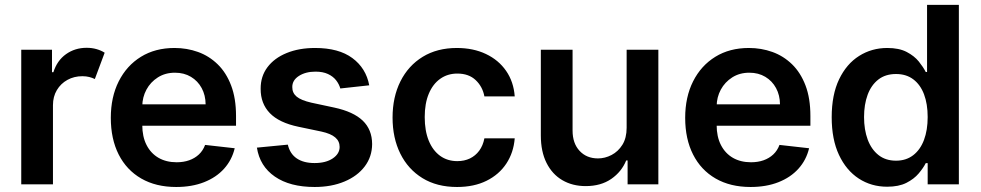

<svg xmlns="http://www.w3.org/2000/svg" viewBox="-20 -747 3977 778"><path d="M66.1 0V-545.5H190.7V-454.5H196.4Q211.3 -501.8 247.5 -527.5Q283.7 -553.3 331 -553.3Q353 -553.3 371.4 -547.9Q389.9 -542.6 404.1 -533.4L364.3 -426.8Q354 -431.8 341.6 -435Q329.2 -438.2 313.6 -438.2Q280.2 -438.2 253.2 -423.3Q226.2 -408.4 210.4 -381.9Q194.6 -355.5 194.6 -320.7V0Z M693.9 10.7Q611.9 10.7 552.4 -23.6Q492.9 -57.9 460.9 -120.9Q429 -183.9 429 -269.5Q429 -353.7 461.1 -417.4Q493.3 -481.2 551.1 -516.9Q609 -552.6 687.1 -552.6Q737.6 -552.6 782.5 -536.4Q827.4 -520.2 862 -486.5Q896.7 -452.8 916.5 -400.7Q936.4 -348.7 936.4 -277V-237.6H489.3V-324.2H813.2Q812.9 -361.2 797.2 -390.1Q781.6 -419 753.7 -435.7Q725.9 -452.4 688.9 -452.4Q649.5 -452.4 619.7 -433.4Q589.8 -414.4 573.3 -383.7Q556.8 -353 556.5 -316.4V-240.8Q556.5 -193.2 573.9 -159.3Q591.3 -125.4 622.5 -107.4Q653.8 -89.5 695.7 -89.5Q723.7 -89.5 746.4 -97.5Q769.2 -105.5 785.9 -121.1Q802.6 -136.7 811.1 -159.8L931.1 -146.3Q919.7 -98.7 888 -63.4Q856.2 -28.1 806.8 -8.7Q757.5 10.7 693.9 10.7Z M1476.2 -401.3 1359 -388.5Q1354 -406.2 1341.8 -421.9Q1329.5 -437.5 1308.9 -447.1Q1288.4 -456.7 1258.5 -456.7Q1218.4 -456.7 1191.2 -439.3Q1164.1 -421.9 1164.4 -394.2Q1164.1 -370.4 1182 -355.5Q1199.9 -340.6 1241.5 -331L1334.5 -311.1Q1411.9 -294.4 1449.8 -258.2Q1487.6 -221.9 1487.9 -163.4Q1487.6 -111.9 1457.9 -72.6Q1428.3 -33.4 1375.7 -11.4Q1323.2 10.7 1255 10.7Q1154.8 10.7 1093.8 -31.4Q1032.7 -73.5 1021 -148.8L1146.3 -160.9Q1154.8 -123.9 1182.5 -105.1Q1210.2 -86.3 1254.6 -86.3Q1300.4 -86.3 1328.3 -105.1Q1356.2 -123.9 1356.2 -151.6Q1356.2 -175.1 1338.2 -190.3Q1320.3 -205.6 1282.7 -213.8L1189.6 -233.3Q1111.2 -249.6 1073.5 -288.5Q1035.9 -327.4 1036.2 -387.1Q1035.9 -437.5 1063.7 -474.6Q1091.6 -511.7 1141.5 -532.1Q1191.4 -552.6 1256.7 -552.6Q1352.6 -552.6 1407.8 -511.7Q1463.1 -470.9 1476.2 -401.3Z M1832 10.7Q1750.4 10.7 1691.9 -25.2Q1633.5 -61.1 1602.1 -124.5Q1570.7 -187.9 1570.7 -270.6Q1570.7 -353.7 1602.6 -417.4Q1634.6 -481.2 1693 -516.9Q1751.4 -552.6 1831.3 -552.6Q1897.7 -552.6 1949 -528.2Q2000.4 -503.9 2030.9 -459.7Q2061.4 -415.5 2065.7 -356.5H1942.8Q1935.4 -396 1907.5 -422.4Q1879.6 -448.9 1833.1 -448.9Q1793.7 -448.9 1763.8 -427.7Q1734 -406.6 1717.5 -367.2Q1701 -327.8 1701 -272.7Q1701 -217 1717.3 -177Q1733.7 -137.1 1763.3 -115.6Q1793 -94.1 1833.1 -94.1Q1861.5 -94.1 1884.1 -104.9Q1906.6 -115.8 1921.9 -136.4Q1937.1 -157 1942.8 -186.4H2065.7Q2061.1 -128.6 2031.6 -84Q2002.1 -39.4 1951.3 -14.4Q1900.6 10.7 1832 10.7Z M2519.2 -229.4V-545.5H2647.7V0H2523.1V-96.9H2517.4Q2498.9 -51.1 2456.9 -22Q2414.8 7.1 2353.3 7.1Q2299.7 7.1 2258.7 -16.9Q2217.7 -40.8 2194.6 -86.8Q2171.5 -132.8 2171.5 -198.2V-545.5H2300.1V-218Q2300.1 -166.2 2328.5 -135.7Q2356.9 -105.1 2403.1 -105.1Q2431.5 -105.1 2458.1 -119Q2484.7 -132.8 2502 -160.3Q2519.2 -187.9 2519.2 -229.4Z M3021.3 10.7Q2939.3 10.7 2879.8 -23.6Q2820.3 -57.9 2788.4 -120.9Q2756.4 -183.9 2756.4 -269.5Q2756.4 -353.7 2788.5 -417.4Q2820.7 -481.2 2878.6 -516.9Q2936.4 -552.6 3014.6 -552.6Q3065 -552.6 3109.9 -536.4Q3154.8 -520.2 3189.5 -486.5Q3224.1 -452.8 3244 -400.7Q3263.8 -348.7 3263.8 -277V-237.6H2816.8V-324.2H3140.6Q3140.3 -361.2 3124.6 -390.1Q3109 -419 3081.1 -435.7Q3053.3 -452.4 3016.3 -452.4Q2976.9 -452.4 2947.1 -433.4Q2917.3 -414.4 2900.7 -383.7Q2884.2 -353 2883.9 -316.4V-240.8Q2883.9 -193.2 2901.3 -159.3Q2918.7 -125.4 2949.9 -107.4Q2981.2 -89.5 3023.1 -89.5Q3051.1 -89.5 3073.9 -97.5Q3096.6 -105.5 3113.3 -121.1Q3130 -136.7 3138.5 -159.8L3258.5 -146.3Q3247.2 -98.7 3215.4 -63.4Q3183.6 -28.1 3134.2 -8.7Q3084.9 10.7 3021.3 10.7Z M3574.9 9.6Q3510.7 9.6 3459.9 -23.4Q3409.1 -56.5 3379.6 -119.3Q3350.1 -182.2 3350.1 -272Q3350.1 -362.9 3380.1 -425.6Q3410.2 -488.3 3461.3 -520.4Q3512.4 -552.6 3575.3 -552.6Q3623.2 -552.6 3654.1 -536.4Q3685 -520.2 3703.1 -497.7Q3721.2 -475.1 3731.2 -455.3H3736.5V-727.3H3865.4V0H3739V-85.9H3731.2Q3721.2 -66.1 3702.4 -43.9Q3683.6 -21.7 3652.7 -6Q3621.8 9.6 3574.9 9.6ZM3610.8 -95.9Q3651.6 -95.9 3680.4 -118.1Q3709.2 -140.3 3724.1 -180Q3739 -219.8 3739 -272.7Q3739 -325.6 3724.3 -364.7Q3709.5 -403.8 3680.9 -425.4Q3652.3 -447.1 3610.8 -447.1Q3567.8 -447.1 3539.1 -424.7Q3510.3 -402.3 3495.7 -362.9Q3481.2 -323.5 3481.2 -272.7Q3481.2 -221.6 3495.9 -181.6Q3510.7 -141.7 3539.6 -118.8Q3568.5 -95.9 3610.8 -95.9Z"/></svg>

Font: InterMG SemiBold
Style: Regular
Weight: 600
Designer: Rasmus Andersson
Foundry: rsms
Version: Version 3.019;December 26, 2023;FontCreator 15.0.0.2955 64-b